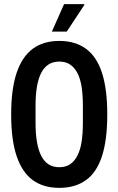

<svg xmlns="http://www.w3.org/2000/svg" viewBox="-20 -897 573 929"><path d="M267 12Q190 12 138.5 -25.5Q87 -63 60.5 -141.5Q34 -220 34 -343Q34 -466 60.5 -544.5Q87 -623 138.5 -661Q190 -699 267 -699Q344 -699 396 -661Q448 -623 473.5 -544.5Q499 -466 499 -343Q499 -220 473.5 -141.5Q448 -63 396 -25.5Q344 12 267 12ZM267 -88Q297 -88 318 -101.5Q339 -115 353.5 -142Q368 -169 374.5 -209Q381 -249 381 -303V-385Q381 -439 374.5 -479Q368 -519 353.5 -545.5Q339 -572 318 -585.5Q297 -599 267 -599Q237 -599 215.5 -585.5Q194 -572 180 -545.5Q166 -519 159 -479Q152 -439 152 -385V-303Q152 -249 159 -209Q166 -169 180 -142Q194 -115 215.5 -101.5Q237 -88 267 -88ZM231 -744 290 -877H387L388 -873L303 -744Z"/></svg>

Font: Archivo SemiBold ExtraCondensed
Style: Regular
Weight: 600
Width: 2
Version: Version 2.001